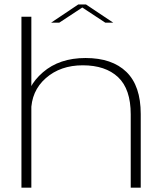

<svg xmlns="http://www.w3.org/2000/svg" viewBox="-20 -862 752 882"><path d="M78.5 0H124V-785H78.5ZM580.5 0H626.5V-338.5Q626.5 -467.5 560.8 -531.5Q495 -595.5 373 -595.5Q253 -595.5 177 -529.8Q101 -464 101 -381L123 -349Q123 -443.5 190.2 -502.8Q257.5 -562 360 -562Q464.5 -562 522.5 -507.5Q580.5 -453 580.5 -336.5ZM215 -758H252.5L358 -827.5L463.5 -758H500L375 -841.5H339.5Z"/></svg>

Font: Anybody Expanded ExtraLight
Style: Regular
Weight: 250
Width: 7
Version: Version 1.113;gftools[0.9.25]